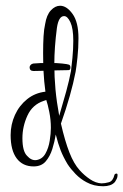

<svg xmlns="http://www.w3.org/2000/svg" viewBox="-20 -554 429 668"><path d="M339 94Q306 94 281 80Q260 69 243 51.5Q226 34 215 17Q200 -8 191 -31Q182 -54 174 -86Q170 -61 162 -35.5Q154 -10 139 7.5Q124 25 97 25Q59 25 38 -3Q17 -31 17 -84Q17 -121 32 -154Q47 -187 74.5 -209Q102 -231 138 -235Q133 -272 131.5 -305Q130 -338 130 -369Q130 -402 131.5 -427.5Q133 -453 137 -470Q142 -502 157 -518Q172 -534 189 -534Q212 -534 232.5 -505.5Q253 -477 253 -421Q253 -387 249.5 -354Q246 -321 243 -304Q228 -226 192 -124Q206 -63 221.5 -23.5Q237 16 257 38Q273 56 293 69.5Q313 83 333 84Q345 84 359 80Q373 76 378 55Q379 51 384 50Q389 49 389 55Q389 63 386 68.5Q383 74 380 79Q373 87 362.5 90.5Q352 94 339 94ZM186 -151Q200 -198 210.5 -236.5Q221 -275 227 -307Q229 -321 232 -352.5Q235 -384 235 -412Q235 -455 225 -476.5Q215 -498 203 -498Q184 -498 178 -457Q169 -388 169 -331Q169 -286 173 -243Q177 -200 186 -151ZM106 3Q127 0 138 -19.5Q149 -39 153 -64.5Q157 -90 157 -109Q157 -137 151.5 -164.5Q146 -192 141 -206L132 -203Q93 -190 75.5 -152Q58 -114 58 -73Q58 -28 74 -12Q89 5 106 3ZM97 -307Q83 -307 83 -320Q83 -324 86.5 -328Q90 -332 96 -333Q106 -334 120 -334.5Q134 -335 154 -335Q177 -335 196 -333Q215 -331 220 -329Q225 -327 225 -319Q225 -310 218 -310Q195 -310 168.5 -309Q142 -308 122 -307.5Q102 -307 97 -307Z"/></svg>

Font: Puppies Play
Style: Regular
Weight: 400
Designer: Robert E. Leuschke
Foundry: Robert E. Leuschke
Version: Version 1.010; ttfautohint (v1.8.3)